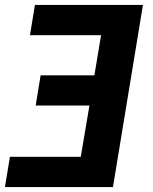

<svg xmlns="http://www.w3.org/2000/svg" viewBox="-20 -755 616 775"><path d="M0 0H436L557 -735H121L101 -613H388L361 -451H144L124 -329H341L306 -122H20Z"/></svg>

Font: Iosevka Sparkle Heavy
Style: Italic
Weight: 900
Italic angle: -9°
Designer: Belleve Invis
Foundry: Belleve Invis
Version: Version 4.5.0; ttfautohint (v1.8.3)